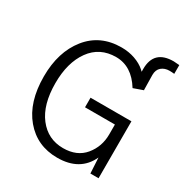

<svg xmlns="http://www.w3.org/2000/svg" viewBox="-192 -984 1105 1152"><g transform="rotate(30 360.5 -407.5)"><path d="M546.9 -594.7Q544.9 -620.1 544.9 -702.1Q544.9 -833 680.7 -833Q691.4 -833 720.7 -830.1V-769.5Q703.1 -771.5 687.5 -771.5Q654.3 -771.5 632.3 -752.9Q610.4 -734.4 610.4 -698.2Q610.4 -648.4 612.3 -593.8ZM50.8 -365.2Q50.8 -535.2 136.2 -642.1Q221.7 -749 369.1 -749Q418.9 -749 461.9 -733.9Q504.9 -718.8 533.7 -693.4Q562.5 -668 581.5 -644Q600.6 -620.1 613.3 -593.8L546.9 -570.3Q477.5 -682.6 369.1 -682.6Q256.8 -682.6 193.8 -595.2Q130.9 -507.8 130.9 -365.2Q130.9 -216.8 195.3 -133.3Q259.8 -49.8 365.2 -49.8Q460.9 -49.8 512.7 -112.3Q564.5 -174.8 564.5 -259.8V-328.1H357.4V-394.5H640.6V0H584L578.1 -107.4Q520.5 17.6 363.3 17.6Q223.6 17.6 137.2 -85Q50.8 -187.5 50.8 -365.2Z"/></g></svg>

Font: Gothic A1
Style: Regular
Weight: 400
Designer: HanYang I&C Co.,Ltd.
Foundry: HanYang I&C Co.,Ltd.
Version: Version 2.50